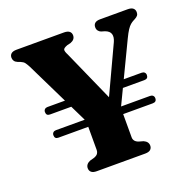

<svg xmlns="http://www.w3.org/2000/svg" viewBox="-124 -825 950 949"><g transform="rotate(-20 351.0 -350.0)"><path d="M432.9 -225 286.9 -200.9 92.7 -598.7Q83.9 -615 77.9 -622.8Q71.8 -630.5 58.4 -636.1L44 -641.6Q32.8 -646.1 27.7 -653.9Q22.6 -661.7 22.6 -671.2Q22.6 -684.8 31.8 -692.4Q40.9 -700 59.9 -700H309.1Q328.2 -700 337.6 -692.4Q347 -684.8 347 -671.2Q347 -649 321.6 -639.6L303.7 -635.4Q282 -627.6 281 -618.6Q280.1 -609.5 289.4 -591.9L430 -275.9L372.5 -244.7L524.9 -571.3Q535.2 -594.3 530.2 -611Q525.2 -627.7 501.7 -636.2L483.1 -641.7Q474.3 -645.1 468.7 -652.6Q463.1 -660 463.1 -671.2Q463.1 -684.8 472 -692.4Q481 -700 499.9 -700H644.3Q663.3 -700 672.5 -692.4Q681.7 -684.8 681.7 -671.2Q681.7 -660.9 676.8 -654.5Q672 -648 661 -642.3L653.6 -638.4Q644.2 -633.6 635.6 -626.3Q627 -619 617.5 -604.7Q608.1 -590.4 595.5 -564.2ZM262.7 -263.6 446.3 -265.2V-98Q446.3 -87.7 452.4 -79.7Q458.5 -71.7 471.6 -67L495.2 -60.3Q518.9 -49.9 518.9 -28.8Q518.9 -15.7 509.9 -7.8Q501 0 482 0H227Q208.1 0 199.1 -7.8Q190.1 -15.7 190.1 -28.8Q190.1 -49.9 213.8 -60.3L237.8 -67Q252.1 -72.5 257.4 -80.5Q262.7 -88.5 262.7 -98ZM86.4 -240.1Q86.4 -249 92 -254.3Q97.6 -259.6 106.4 -259.6H601.6Q611.4 -259.6 616.9 -254.3Q622.5 -249 622.5 -240.1Q622.5 -220.6 601.6 -220.6H105.6Q86.4 -220.6 86.4 -240.1ZM456.8 -342.6 471.7 -381.6H601.6Q611.4 -381.6 616.9 -376.3Q622.5 -371 622.5 -362.1Q622.5 -342.6 601.6 -342.6ZM86.4 -362.1Q86.4 -371 92 -376.3Q97.6 -381.6 106.4 -381.6H325.9L343.6 -342.6H105.6Q86.4 -342.6 86.4 -362.1Z"/></g></svg>

Font: Fraunces
Style: Regular
Weight: 900
Version: Version 1.000;[b76b70a41]